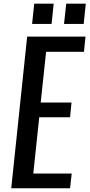

<svg xmlns="http://www.w3.org/2000/svg" viewBox="-20 -1005 478 1025"><path d="M151.4 -877.4 162.6 -985.4H266.6L255.4 -877.4ZM321.8 -877.4 333.5 -985.4H438L426.8 -877.4ZM40 0 125 -809.6H436.5L428.2 -728.5H226.1L197.3 -457.5H361.8L354 -378.9H189.5L157.7 -78.6H362.8L354 0Z"/></svg>

Font: Oswald
Style: Regular
Weight: 400
Designer: Vernon Adams
Foundry: Vernon Adams
Version: 3.0; ttfautohint (v0.94.23-7a4d-dirty) -l 8 -r 50 -G 200 -x 